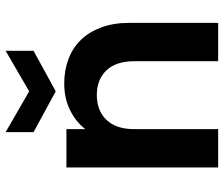

<svg xmlns="http://www.w3.org/2000/svg" viewBox="-78 -738 816 701"><g transform="rotate(-90 330.5 -388.0)"><path d="M457 -306Q457 -373 423.5 -408Q390 -443 334 -443Q277 -443 243 -408Q209 -373 209 -306V0H69V-554H209V-485Q236 -520 279 -541Q322 -562 376 -562Q424 -562 465 -546.5Q506 -531 535 -501Q564 -471 580.5 -426.5Q597 -382 597 -325V0H457ZM495 -776V-674L347 -593L198 -674V-776L347 -690Z"/></g></svg>

Font: SVN-Poppins SemiBold
Style: Regular
Weight: 600
Designer: Ninad Kale (Devanagari), Jonny Pinhorn (Latin)
Foundry: Indian Type Foundry
Version: Version 3.002 2017